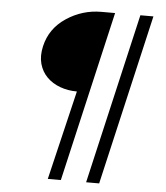

<svg xmlns="http://www.w3.org/2000/svg" viewBox="-56 -740 786 909"><g transform="rotate(5 337.5 -285.0)"><path d="M205.1 120.1 306.2 -304.2Q263.2 -304.2 226.1 -317.9Q189 -331.5 163.3 -357.2Q137.7 -382.8 127.4 -419.9Q117.2 -457 127.9 -503.9Q147.5 -589.4 223.1 -639.6Q298.8 -689.9 389.2 -689.9H454.1L267.1 120.1ZM387.2 120.1 574.2 -689.9H636.2L449.2 120.1Z"/></g></svg>

Font: HK Grotesk Light Italic
Style: Regular
Weight: 300
Italic angle: -13°
Designer: Alfredo Marco Pradil and Stefan Peev
Foundry: Hanken Design Co.
Version: Version 1.000;PS 001.000;hotconv 1.0.88;makeotf.lib2.5.64775